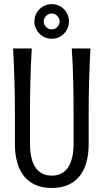

<svg xmlns="http://www.w3.org/2000/svg" viewBox="-20 -909 509 943"><path d="M234.4 -46.4Q261.7 -46.4 281.7 -57.1Q301.8 -67.9 314.9 -87.9Q328.1 -107.9 334.7 -137Q341.3 -166 341.3 -202.1V-359.9Q341.3 -434.1 339.6 -512.5Q337.9 -590.8 332.5 -670.9H424.3Q419.9 -590.3 417.7 -511.7Q415.5 -433.1 415.5 -359.9V-202.1Q415.5 -151.4 404.3 -111.3Q393.1 -71.3 370.6 -43.5Q348.1 -15.6 314.2 -0.7Q280.3 14.2 234.4 14.2Q188.5 14.2 154.5 -0.7Q120.6 -15.6 98.1 -43.5Q75.7 -71.3 64.5 -111.3Q53.2 -151.4 53.2 -202.1V-359.9Q53.2 -433.1 51 -511.7Q48.8 -590.3 44.4 -670.9H136.2Q130.9 -590.8 129.2 -512.5Q127.4 -434.1 127.4 -359.9V-202.1Q127.4 -166 133.8 -137Q140.1 -107.9 153.3 -87.9Q166.5 -67.9 186.8 -57.1Q207 -46.4 234.4 -46.4ZM148.9 -803.7Q148.9 -821.3 155.5 -836.7Q162.1 -852.1 173.8 -863.8Q185.5 -875.5 200.9 -882.1Q216.3 -888.7 233.9 -888.7Q251.5 -888.7 267.1 -882.1Q282.7 -875.5 294.2 -863.8Q305.7 -852.1 312.3 -836.7Q318.8 -821.3 318.8 -803.7Q318.8 -786.1 312.3 -770.8Q305.7 -755.4 294.2 -743.7Q282.7 -731.9 267.1 -725.3Q251.5 -718.8 233.9 -718.8Q216.3 -718.8 200.9 -725.3Q185.5 -731.9 173.8 -743.7Q162.1 -755.4 155.5 -770.8Q148.9 -786.1 148.9 -803.7ZM194.8 -803.7Q194.8 -795.9 198 -788.8Q201.2 -781.7 206.5 -776.4Q211.9 -771 219 -767.8Q226.1 -764.6 233.9 -764.6Q241.7 -764.6 248.8 -767.8Q255.9 -771 261.2 -776.4Q266.6 -781.7 269.8 -788.8Q272.9 -795.9 272.9 -803.7Q272.9 -811.5 269.8 -818.6Q266.6 -825.7 261.2 -831.1Q255.9 -836.4 248.8 -839.6Q241.7 -842.8 233.9 -842.8Q226.1 -842.8 219 -839.6Q211.9 -836.4 206.5 -831.1Q201.2 -825.7 198 -818.6Q194.8 -811.5 194.8 -803.7Z"/></svg>

Font: Crushed
Style: Regular
Weight: 400
Width: 3
Designer: Astigmatic (AOETI)
Foundry: Astigmatic (AOETI)
Version: Version 001.000